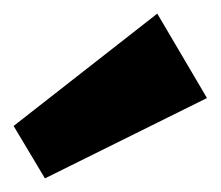

<svg xmlns="http://www.w3.org/2000/svg" viewBox="-20 -841 324 282"><path d="M284 -697 46 -579 0 -656 211 -821Z"/></svg>

Font: Pathway Extreme SemiCondensed ExtraBold
Style: Regular
Weight: 800
Width: 4
Version: Version 1.001;gftools[0.9.26]